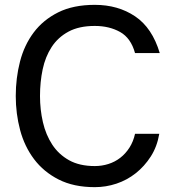

<svg xmlns="http://www.w3.org/2000/svg" viewBox="-20 -757 707 792"><path d="M371 15Q284 15 222 -16.5Q160 -48 120.5 -100.5Q81 -153 63 -220.5Q45 -288 45 -361Q45 -435 62.5 -503Q80 -571 119 -623Q158 -675 220 -706Q282 -737 371 -737Q467 -737 537.5 -689.5Q608 -642 639 -538H537Q520 -600 475.5 -625Q431 -650 371 -650Q306 -650 262.5 -626.5Q219 -603 193 -563Q167 -523 156 -471Q145 -419 145 -361Q145 -305 157 -253Q169 -201 195.5 -160.5Q222 -120 265 -96Q308 -72 371 -72Q400 -72 427 -80.5Q454 -89 476 -106Q498 -123 514 -148Q530 -173 537 -205H637Q628 -152 602 -111.5Q576 -71 540 -42.5Q504 -14 460.5 0.5Q417 15 371 15Z"/></svg>

Font: Gen
Style: Regular
Weight: 400
Version: Version 1.000;PS 001.001;hotconv 1.0.56